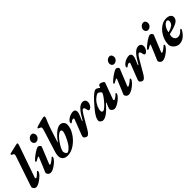

<svg xmlns="http://www.w3.org/2000/svg" viewBox="241 -1897 3101 3101"><g transform="rotate(-45 1792.0 -346.0)"><path d="M13 -41Q13 -50 18 -63L187 -563Q196 -589 196 -602Q196 -613 190.5 -619.5Q185 -626 174 -629Q162 -632 157.5 -636.5Q153 -641 151 -649V-653Q151 -658 154 -661Q157 -664 165 -666Q195 -674 239 -683Q284 -692 303 -698Q336 -707 346 -707Q352 -707 355.5 -699.5Q359 -692 357 -687Q354 -670 344 -643L162 -120Q159 -113 159 -106Q159 -93 171 -93Q183 -93 207 -112.5Q231 -132 254 -157Q260 -163 262 -163Q273 -163 273 -147Q273 -122 236 -83.5Q199 -45 150.5 -15.5Q102 14 70 14Q48 14 30.5 -4Q13 -22 13 -41Z M338 -40Q338 -51 343 -61Q361 -101 382 -152.5Q403 -204 412 -225L446 -307Q448 -313 441 -313Q431 -313 417 -306Q403 -299 378 -284Q368 -279 364 -279Q350 -279 350 -287Q350 -300 384 -330.5Q418 -361 462.5 -390.5Q507 -420 535 -430Q543 -432 547 -432Q567 -432 583 -416Q599 -400 593 -384L481 -108Q478 -101 478 -93Q478 -90 480.5 -87.5Q483 -85 485 -85Q497 -85 531 -109Q565 -133 587 -155Q590 -158 591 -158Q596 -158 600 -153.5Q604 -149 604 -144Q604 -121 567.5 -82.5Q531 -44 482.5 -15Q434 14 399 14Q376 14 357 -3.5Q338 -21 338 -40ZM530 -561Q530 -595 554.5 -621Q579 -647 614 -647Q637 -647 650.5 -628.5Q664 -610 664 -586Q664 -553 639.5 -528.5Q615 -504 582 -504Q560 -504 545 -521.5Q530 -539 530 -561Z M673 -95Q673 -138 691 -189L801 -539Q808 -563 810.5 -575Q813 -587 813 -599Q813 -609 805.5 -615Q798 -621 779 -628Q767 -633 762 -636.5Q757 -640 757 -644Q757 -650 762.5 -654.5Q768 -659 784 -665Q822 -678 879 -692.5Q936 -707 947 -707Q973 -707 973 -694Q973 -673 963 -653Q936 -594 905 -505.5Q874 -417 826 -263Q825 -261 825 -257Q825 -254 827 -254Q828 -254 833 -260Q891 -341 949 -387Q1007 -433 1052 -433Q1089 -433 1114 -408.5Q1139 -384 1139 -349Q1139 -269 1085.5 -184Q1032 -99 950.5 -43Q869 13 792 13Q736 13 704.5 -15Q673 -43 673 -95ZM926 -118Q959 -170 985.5 -232.5Q1012 -295 1012 -325Q1012 -338 1004.5 -346.5Q997 -355 985 -355Q962 -355 928 -327Q894 -299 856 -245Q821 -196 800 -153.5Q779 -111 779 -89Q779 -67 792 -46.5Q805 -26 822 -26Q840 -26 870.5 -53Q901 -80 926 -118Z M1174 -31Q1174 -44 1181 -64L1282 -325Q1284 -329 1284 -336Q1284 -348 1271 -348Q1253 -348 1242 -342Q1231 -336 1212 -321Q1208 -317 1201 -317Q1191 -317 1191 -330Q1191 -349 1208 -368.5Q1225 -388 1253 -404Q1276 -417 1301.5 -425Q1327 -433 1350 -433Q1376 -433 1389 -419Q1402 -405 1402 -380Q1402 -353 1387 -317L1349 -226L1348 -222Q1348 -218 1352 -218Q1358 -218 1361 -224Q1418 -327 1467.5 -380.5Q1517 -434 1568 -434Q1599 -434 1616 -416Q1633 -398 1633 -370Q1633 -344 1621 -319Q1609 -294 1591.5 -278.5Q1574 -263 1558 -263Q1547 -263 1541 -273Q1535 -283 1531 -305Q1523 -349 1504 -349Q1487 -349 1470.5 -328.5Q1454 -308 1428 -264Q1396 -213 1338 -110L1311 -63Q1291 -28 1270 -6.5Q1249 15 1232 15Q1215 15 1194.5 1Q1174 -13 1174 -31Z M1535 -37Q1535 -81 1576 -144Q1617 -207 1723 -323Q1767 -370 1804.5 -399Q1842 -428 1861 -428Q1887 -428 1920 -402Q1928 -393 1929 -393H1931Q1933 -393 1934 -395.5Q1935 -398 1936 -400Q1949 -425 1951 -432Q1957 -443 1976 -443Q1998 -443 2024 -428Q2050 -413 2050 -400Q2050 -396 2048 -390L1948 -118Q1945 -111 1945 -106Q1945 -92 1959 -92Q1970 -92 1993.5 -109Q2017 -126 2042 -152Q2045 -155 2047 -155Q2052 -155 2055 -150.5Q2058 -146 2058 -139Q2058 -125 2039.5 -100.5Q2021 -76 1991 -51Q1954 -21 1919 -3.5Q1884 14 1861 14Q1838 14 1816.5 -4Q1795 -22 1795 -41Q1795 -47 1800 -64Q1802 -72 1810 -90.5Q1818 -109 1822 -119L1834 -147Q1835 -148 1835 -151Q1835 -155 1832.5 -156Q1830 -157 1828 -155Q1750 -67 1695 -26.5Q1640 14 1597 14Q1576 14 1555.5 -3Q1535 -20 1535 -37ZM1831 -203Q1863 -242 1882 -272.5Q1901 -303 1901 -316Q1901 -325 1881 -342Q1858 -360 1844 -360Q1829 -360 1802 -342Q1775 -324 1751 -300Q1719 -268 1695.5 -217Q1672 -166 1672 -127Q1672 -110 1680 -101Q1688 -92 1702 -92Q1719 -92 1756 -124Q1793 -156 1831 -203Z M2121 -40Q2121 -51 2126 -61Q2144 -101 2165 -152.5Q2186 -204 2195 -225L2229 -307Q2231 -313 2224 -313Q2214 -313 2200 -306Q2186 -299 2161 -284Q2151 -279 2147 -279Q2133 -279 2133 -287Q2133 -300 2167 -330.5Q2201 -361 2245.5 -390.5Q2290 -420 2318 -430Q2326 -432 2330 -432Q2350 -432 2366 -416Q2382 -400 2376 -384L2264 -108Q2261 -101 2261 -93Q2261 -90 2263.5 -87.5Q2266 -85 2268 -85Q2280 -85 2314 -109Q2348 -133 2370 -155Q2373 -158 2374 -158Q2379 -158 2383 -153.5Q2387 -149 2387 -144Q2387 -121 2350.5 -82.5Q2314 -44 2265.5 -15Q2217 14 2182 14Q2159 14 2140 -3.5Q2121 -21 2121 -40ZM2313 -561Q2313 -595 2337.5 -621Q2362 -647 2397 -647Q2420 -647 2433.5 -628.5Q2447 -610 2447 -586Q2447 -553 2422.5 -528.5Q2398 -504 2365 -504Q2343 -504 2328 -521.5Q2313 -539 2313 -561Z M2449 -31Q2449 -44 2456 -64L2557 -325Q2559 -329 2559 -336Q2559 -348 2546 -348Q2528 -348 2517 -342Q2506 -336 2487 -321Q2483 -317 2476 -317Q2466 -317 2466 -330Q2466 -349 2483 -368.5Q2500 -388 2528 -404Q2551 -417 2576.5 -425Q2602 -433 2625 -433Q2651 -433 2664 -419Q2677 -405 2677 -380Q2677 -353 2662 -317L2624 -226L2623 -222Q2623 -218 2627 -218Q2633 -218 2636 -224Q2693 -327 2742.5 -380.5Q2792 -434 2843 -434Q2874 -434 2891 -416Q2908 -398 2908 -370Q2908 -344 2896 -319Q2884 -294 2866.5 -278.5Q2849 -263 2833 -263Q2822 -263 2816 -273Q2810 -283 2806 -305Q2798 -349 2779 -349Q2762 -349 2745.5 -328.5Q2729 -308 2703 -264Q2671 -213 2613 -110L2586 -63Q2566 -28 2545 -6.5Q2524 15 2507 15Q2490 15 2469.5 1Q2449 -13 2449 -31Z M2895 -40Q2895 -51 2900 -61Q2918 -101 2939 -152.5Q2960 -204 2969 -225L3003 -307Q3005 -313 2998 -313Q2988 -313 2974 -306Q2960 -299 2935 -284Q2925 -279 2921 -279Q2907 -279 2907 -287Q2907 -300 2941 -330.5Q2975 -361 3019.5 -390.5Q3064 -420 3092 -430Q3100 -432 3104 -432Q3124 -432 3140 -416Q3156 -400 3150 -384L3038 -108Q3035 -101 3035 -93Q3035 -90 3037.5 -87.5Q3040 -85 3042 -85Q3054 -85 3088 -109Q3122 -133 3144 -155Q3147 -158 3148 -158Q3153 -158 3157 -153.5Q3161 -149 3161 -144Q3161 -121 3124.5 -82.5Q3088 -44 3039.5 -15Q2991 14 2956 14Q2933 14 2914 -3.5Q2895 -21 2895 -40ZM3087 -561Q3087 -595 3111.5 -621Q3136 -647 3171 -647Q3194 -647 3207.5 -628.5Q3221 -610 3221 -586Q3221 -553 3196.5 -528.5Q3172 -504 3139 -504Q3117 -504 3102 -521.5Q3087 -539 3087 -561Z M3205 -107Q3205 -188 3244 -263.5Q3283 -339 3345.5 -386Q3408 -433 3474 -433Q3529 -433 3556.5 -412Q3584 -391 3584 -359Q3584 -299 3518 -266.5Q3452 -234 3349 -212Q3344 -211 3342 -209Q3340 -207 3338 -202Q3334 -187 3332 -170Q3331 -133 3351 -108Q3371 -83 3408 -83Q3435 -83 3457.5 -96.5Q3480 -110 3505 -136Q3515 -147 3522 -147Q3532 -147 3532 -137Q3532 -127 3529 -123Q3496 -62 3447.5 -23.5Q3399 15 3334 15Q3307 15 3276.5 -2Q3246 -19 3225.5 -47Q3205 -75 3205 -107ZM3487 -364Q3487 -377 3479.5 -387Q3472 -397 3459 -397Q3436 -397 3412.5 -376Q3389 -355 3371.5 -321.5Q3354 -288 3349 -253V-251Q3349 -245 3356 -247Q3411 -262 3447.5 -287.5Q3484 -313 3487 -364Z"/></g></svg>

Font: EB Garamond
Style: Bold Italic
Weight: 700
Italic angle: -17.2°
Designer: Georg Duffner and Octavio Pardo
Foundry: Georg Duffner
Version: Version 1.000